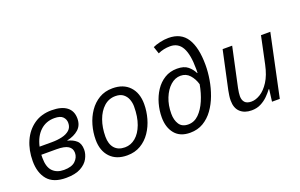

<svg xmlns="http://www.w3.org/2000/svg" viewBox="-92 -1155 2422 1550"><g transform="rotate(-20 1119.5 -380.0)"><path d="M257.3 9.8Q148.9 9.8 99.1 -49.8Q49.3 -109.4 49.3 -209.5Q49.3 -303.7 83 -379.4Q116.7 -455.1 179.9 -499.5Q243.2 -543.9 331.5 -543.9Q416 -543.9 461.2 -509.8Q506.3 -475.6 506.3 -410.6Q506.3 -351.6 468 -317.9Q429.7 -284.2 368.7 -271.5V-269.5Q414.6 -258.8 443.1 -233.2Q471.7 -207.5 471.7 -155.3Q471.7 -118.2 451.2 -79.8Q430.7 -41.5 383.8 -15.9Q336.9 9.8 257.3 9.8ZM141.6 -300.8H247.6Q294.4 -300.8 334.7 -310.1Q375 -319.3 399.9 -341.6Q424.8 -363.8 424.8 -402.3Q424.8 -433.1 403.6 -454.8Q382.3 -476.6 332 -476.6Q259.3 -476.6 209.7 -430.2Q160.2 -383.8 141.6 -300.8ZM263.2 -56.6Q330.6 -56.6 361.8 -86.9Q393.1 -117.2 393.1 -156.2Q393.1 -195.3 362.1 -214.8Q331.1 -234.4 261.7 -234.4H132.3Q132.3 -229.5 132.1 -222.2Q131.8 -214.8 131.8 -207Q131.8 -128.9 167 -92.8Q202.1 -56.6 263.2 -56.6Z M783.7 7.8Q690.9 7.8 638.4 -47.6Q585.9 -103 585.9 -197.8Q585.9 -260.7 603.3 -322Q620.6 -383.3 654.8 -433.1Q689 -482.9 739 -512.7Q789.1 -542.5 854.5 -542.5Q947.8 -542.5 1000.2 -486.8Q1052.7 -431.2 1052.7 -335.9Q1052.7 -273.9 1035.6 -212.9Q1018.6 -151.9 984.6 -101.8Q950.7 -51.8 900.4 -22Q850.1 7.8 783.7 7.8ZM788.6 -59.6Q839.4 -59.6 880.4 -94Q921.4 -128.4 945.3 -192.6Q969.2 -256.8 969.2 -345.2Q969.2 -377 958 -406.7Q946.8 -436.5 921.9 -455.8Q897 -475.1 855.5 -475.1Q798.3 -475.1 756.3 -437.3Q714.4 -399.4 691.4 -335.7Q668.5 -272 668.5 -194.3Q668.5 -130.4 699.7 -95Q731 -59.6 788.6 -59.6Z M1324.2 9.8Q1237.8 9.8 1193.4 -44.2Q1148.9 -98.1 1148.9 -185.1Q1148.9 -243.7 1165 -301.8Q1181.2 -359.9 1212.6 -407.7Q1244.1 -455.6 1290.8 -484.4Q1337.4 -513.2 1397.9 -513.2Q1458.5 -513.2 1491 -486.1Q1523.4 -459 1540 -423.8H1543Q1543.9 -432.1 1543.9 -441.2Q1543.9 -450.2 1543.9 -457.5Q1543.9 -581.5 1510.7 -641.8Q1477.5 -702.1 1408.2 -702.1Q1352.1 -702.1 1303.2 -679.7L1282.7 -740.7Q1307.1 -752.4 1344.7 -761.2Q1382.3 -770 1418 -770Q1525.9 -770 1575.9 -691.2Q1626 -612.3 1626 -462.9Q1626 -402.3 1615 -336.9Q1604 -271.5 1581.1 -209.7Q1558.1 -147.9 1522.5 -98.4Q1486.8 -48.8 1437.5 -19.5Q1388.2 9.8 1324.2 9.8ZM1332.5 -58.6Q1383.8 -58.6 1422.9 -96.9Q1461.9 -135.3 1488.8 -197.8Q1515.6 -260.3 1528.3 -332.5Q1514.2 -381.3 1483.6 -415.5Q1453.1 -449.7 1405.3 -449.7Q1358.4 -449.7 1318.8 -414.6Q1279.3 -379.4 1255.4 -319.8Q1231.4 -260.3 1231.4 -186.5Q1231.4 -131.8 1255.4 -95.2Q1279.3 -58.6 1332.5 -58.6Z M1852.1 9.8Q1791 9.8 1754.6 -23.9Q1718.3 -57.6 1718.3 -122.6Q1718.3 -144 1721.4 -164.3Q1724.6 -184.6 1728.5 -206.5L1799.3 -535.2H1881.3L1808.6 -197.3Q1804.7 -176.3 1802.5 -159.9Q1800.3 -143.6 1800.3 -130.9Q1800.3 -96.2 1818.1 -76.9Q1835.9 -57.6 1875 -57.6Q1911.6 -57.6 1951.9 -82.5Q1992.2 -107.4 2026.6 -160.9Q2061 -214.4 2079.1 -299.8L2128.9 -535.2H2209L2095.7 0H2028.8L2042 -103.5H2037.6Q2019 -78.1 1992.7 -52Q1966.3 -25.9 1931.6 -8.1Q1897 9.8 1852.1 9.8Z"/></g></svg>

Font: Open Sans
Style: Italic
Weight: 400
Italic angle: -12°
Designer: Monotype Design Team
Foundry: Monotype Imaging Inc.
Version: Version 3.000; ttfautohint (v1.8.4)